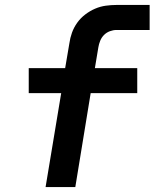

<svg xmlns="http://www.w3.org/2000/svg" viewBox="-20 -755 640 775"><path d="M164 0 227 -379H96V-480H243L260 -580Q263 -602 270.5 -623Q278 -644 291.5 -663Q305 -682 324 -696.5Q343 -711 364 -720Q385 -729 407 -732Q429 -735 450 -735H584V-634H450Q437 -634 423.5 -629Q410 -624 400 -614Q390 -604 384.5 -590.5Q379 -577 377 -564L363 -480H534V-379H346L284 0Z"/></svg>

Font: Iosevka SS04 Extended Oblique
Style: Bold
Weight: 700
Width: 7
Italic angle: -9°
Monospace: yes
Designer: Belleve Invis
Foundry: Belleve Invis
Version: Version 19.0.0; ttfautohint (v1.8.4)